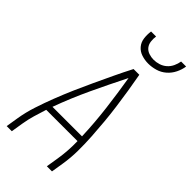

<svg xmlns="http://www.w3.org/2000/svg" viewBox="-293 -1020 1085 1085"><g transform="rotate(45 250.0 -477.5)"><path d="M13 0 25 -74Q34 -130 52.5 -186.5Q71 -243 92.5 -298.5Q114 -354 138 -409Q162 -464 187.5 -518.5Q213 -573 238.5 -627Q264 -681 292 -735H338Q348 -681 356.5 -627Q365 -573 372.5 -518.5Q380 -464 385 -409Q390 -354 393.5 -298.5Q397 -243 396.5 -186.5Q396 -130 387 -74L375 0H334L346 -74Q352 -111 354.5 -148.5Q357 -186 356 -223H106Q94 -186 83 -148.5Q72 -111 66 -74L54 0ZM119 -260H355Q351 -367 338 -471.5Q325 -576 308 -679Q256 -576 207 -471.5Q158 -367 119 -260ZM329 -815Q301 -815 275 -823.5Q249 -832 232 -852Q215 -872 211.5 -899.5Q208 -927 212 -955H252Q249 -935 251.5 -914.5Q254 -894 265.5 -879.5Q277 -865 296 -858.5Q315 -852 335 -852Q355 -852 376 -858.5Q397 -865 413.5 -879.5Q430 -894 439.5 -914.5Q449 -935 452 -955H492Q488 -927 474.5 -899.5Q461 -872 438 -852Q415 -832 386 -823.5Q357 -815 329 -815Z"/></g></svg>

Font: Iosevka Curly Extralight
Style: Italic
Weight: 200
Italic angle: -9°
Monospace: yes
Designer: Belleve Invis
Foundry: Belleve Invis
Version: Version 22.1.2; ttfautohint (v1.8.4)